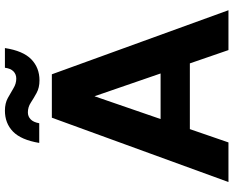

<svg xmlns="http://www.w3.org/2000/svg" viewBox="-102 -824 926 761"><g transform="rotate(-90 360.5 -443.0)"><path d="M20 0 275 -700H447L701 0H543L360 -531L177 0ZM131 -153 170 -269H538L577 -153ZM423 -749Q394 -749 373 -760.5Q352 -772 334.5 -783.5Q317 -795 296 -795Q280 -795 268.5 -784Q257 -773 253 -750H175Q187 -822 220 -854Q253 -886 303 -886Q332 -886 353 -874.5Q374 -863 392 -852Q410 -841 430 -841Q447 -841 458.5 -852Q470 -863 473 -886H551Q540 -814 506.5 -781.5Q473 -749 423 -749Z"/></g></svg>

Font: DM Sans 16pt Black
Style: Regular
Weight: 900
Version: Version 4.004;gftools[0.9.30]